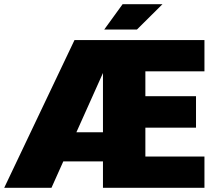

<svg xmlns="http://www.w3.org/2000/svg" viewBox="-20 -890 1009 910"><path d="M949 -552H669V-434H909V-285H669V-148H949V0H468V-125H280L224 0H0L333 -700H949ZM468 -544 342 -263H468ZM474 -750 561 -870H750L629 -750Z"/></svg>

Font: Fivo Sans Black
Style: Regular
Weight: 900
Designer: Alexander Slobzheninov
Foundry: Alexander Slobzheninov
Version: 1.0